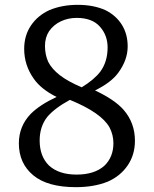

<svg xmlns="http://www.w3.org/2000/svg" viewBox="-20 -760 635 794"><path d="M395 -464Q425 -505 425 -564Q425 -614 393 -650Q361 -686 297 -686Q262 -686 232 -672Q202 -658 183 -631Q166 -605 166 -570Q166 -535 179 -505Q194 -475 227.5 -449Q261 -423 318 -399Q370 -431 395 -464ZM175 -276Q144 -236 144 -179Q144 -114 182 -76Q223 -38 296.5 -38Q370 -38 411 -74Q449 -110 449 -168Q449 -202 433 -233Q399 -294 269 -347Q205 -312 175 -276ZM58 -167Q58 -238 107 -289Q145 -327 214 -359Q150 -391 120 -434Q80 -490 80 -558Q80 -613 108 -654.5Q136 -696 184 -718Q236 -740 301.5 -740Q367 -740 416 -718Q460 -696 484 -657.5Q508 -619 508 -568Q508 -512 469 -459Q440 -419 373 -386Q454 -348 491 -306Q538 -252 538 -178Q538 -120 508 -76Q478 -32 426 -9Q369 14 294 14Q176 14 117 -35.5Q58 -85 58 -167Z"/></svg>

Font: Early Summer Mincho Screen
Style: Regular
Weight: 400
Designer: GuiWonder
Version: Version 1.002